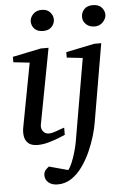

<svg xmlns="http://www.w3.org/2000/svg" viewBox="-61 -741 661 1014"><g transform="rotate(-5 269.5 -234.5)"><path d="M258.8 -641.1Q258.8 -619.1 242.9 -602.1Q227.1 -585 198.2 -585Q167.5 -585 151.9 -601.3Q136.2 -617.7 136.2 -641.1Q136.2 -660.6 152.8 -678.7Q169.4 -696.8 199.2 -696.8Q227.5 -696.8 243.2 -679.4Q258.8 -662.1 258.8 -641.1ZM263.2 -28.8Q255.9 -25.4 231.2 -15.4Q206.5 -5.4 175.5 3.4Q144.5 12.2 117.2 12.2Q83 12.2 66.7 -2.7Q50.3 -17.6 46.9 -40.3Q43.5 -63 47.9 -85.9L111.8 -424.8L25.9 -434.1V-462.9L176.8 -494.1H217.8L142.1 -94.2Q138.2 -73.7 149.4 -58.3Q160.6 -43 181.2 -43Q192.9 -43 209.5 -48.3Q226.1 -53.7 241.5 -59.6Q256.8 -65.4 263.2 -66.9ZM532.2 -641.1Q532.2 -623 515.1 -604Q498 -585 470.2 -585Q443.4 -585 425.8 -601.1Q408.2 -617.2 408.2 -641.1Q408.2 -663.6 423.6 -680.9Q439 -698.2 470.2 -698.2Q500.5 -698.2 516.4 -680.9Q532.2 -663.6 532.2 -641.1ZM497.1 -494.1 426.3 -80.1Q421.4 -49.8 409.7 -9.8Q397.9 30.3 379.4 71.8Q360.8 113.3 335.2 149.2Q309.6 185.1 276.9 207Q244.1 229 204.1 229Q172.9 229 155 213.6Q137.2 198.2 137.2 175.8Q137.2 157.2 147.5 146.5Q157.7 135.7 165 130.9L265.1 158.2Q274.9 147.5 285.2 123.3Q295.4 99.1 304.2 69.3Q313 39.6 317.9 12.2L393.1 -424.8L309.1 -434.1V-462.9L460 -494.1Z"/></g></svg>

Font: Charis
Style: Italic
Weight: 400
Italic angle: -11°
Designer: Walt Agee, Miriam Martin, Annie Olsen, Victor Gaultney, Lorna Priest, Alan Ward, Bob Hallissy, Martin Hosken, Sharon Cor
Foundry: SIL Global
Version: Version 7.000